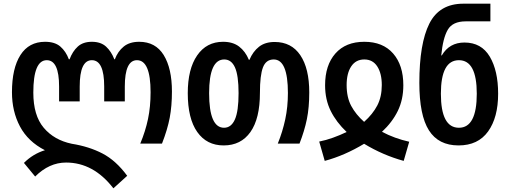

<svg xmlns="http://www.w3.org/2000/svg" viewBox="-20 -780 2767 1043"><path d="M596 243 671 175Q610 92 537 54Q464 16 370 1Q274 -19 217.5 -86Q161 -153 161 -277Q161 -453 234 -453Q301 -453 301 -310V-229H413V-310Q413 -453 479 -453Q546 -453 546 -310V-229H658V-310Q658 -453 724 -453Q798 -453 798 -279Q798 -200 784 -133.5Q770 -67 742 0H860Q890 -77 902 -140.5Q914 -204 914 -283Q914 -408 869.5 -480.5Q825 -553 736 -553Q684 -553 652 -527Q620 -501 604 -458H601Q585 -500 556.5 -526.5Q528 -553 479 -553Q431 -553 402.5 -527Q374 -501 358 -458H354Q338 -501 308 -527Q278 -553 225 -553Q137 -553 91 -481Q45 -409 45 -279Q45 -175 88.5 -93Q132 -11 224 36Q159 56 110 105L171 179Q247 103 339 103Q488 103 596 243Z M1195 10Q1289 10 1340.5 -63Q1392 -136 1392 -275Q1392 -371 1408.5 -414Q1425 -457 1467 -457Q1544 -457 1544 -275Q1544 -199 1529.5 -131.5Q1515 -64 1489 0H1607Q1634 -69 1647 -132.5Q1660 -196 1660 -278Q1660 -408 1611.5 -480Q1563 -552 1472 -552Q1420 -552 1387 -526Q1354 -500 1335 -455H1332Q1313 -501 1279 -527Q1245 -553 1192 -553Q1102 -553 1051 -479Q1000 -405 1000 -274Q1000 -136 1051.5 -63Q1103 10 1195 10ZM1197 -86Q1116 -86 1116 -274Q1116 -457 1198 -457Q1237 -457 1256.5 -413.5Q1276 -370 1276 -274Q1276 -176 1256 -131Q1236 -86 1197 -86Z M1744 94Q1852 65 1958 1Q2060 63 2173 94L2203 -10Q2123 -28 2055 -64Q2111 -116 2141 -177.5Q2171 -239 2171 -317Q2171 -426 2115.5 -489.5Q2060 -553 1959 -553Q1858 -553 1802 -489.5Q1746 -426 1746 -317Q1746 -239 1776.5 -177.5Q1807 -116 1863 -63Q1828 -46 1789 -32Q1750 -18 1714 -11ZM1958 -118Q1913 -158 1888 -204.5Q1863 -251 1863 -318Q1863 -382 1888 -419.5Q1913 -457 1959 -457Q2005 -457 2029.5 -419Q2054 -381 2054 -318Q2054 -254 2029.5 -207Q2005 -160 1958 -118Z M2471 10Q2577 10 2631.5 -66Q2686 -142 2686 -271Q2686 -396 2640.5 -472.5Q2595 -549 2503 -549Q2421 -549 2380 -479H2377Q2386 -573 2412.5 -618.5Q2439 -664 2510 -664H2644V-760H2497Q2367 -760 2312.5 -652Q2258 -544 2258 -330Q2258 -154 2310 -72Q2362 10 2471 10ZM2473 -86Q2375 -86 2375 -271Q2375 -453 2473 -453Q2570 -453 2570 -271Q2570 -86 2473 -86Z"/></svg>

Font: Noto Sans Georgian Condensed Semi
Style: Regular
Weight: 600
Width: 3
Designer: Monotype Design Team
Foundry: Monotype Imaging Inc.
Version: Version 1.901